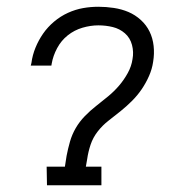

<svg xmlns="http://www.w3.org/2000/svg" viewBox="-20 -548 540 568"><path d="M119 0 118 -55H172L177 -87Q181 -108 187 -129Q193 -150 204 -169Q215 -188 231 -204.5Q247 -221 265 -235Q283 -249 300.5 -263.5Q318 -278 332.5 -295Q347 -312 358 -332Q369 -352 372 -373Q376 -394 370.5 -415Q365 -436 349.5 -449.5Q334 -463 313.5 -468Q293 -473 271 -473Q248 -473 224 -466Q200 -459 180.5 -443.5Q161 -428 149 -405.5Q137 -383 133 -360L132 -354H71L73 -362Q76 -385 85 -407Q94 -429 107.5 -448.5Q121 -468 140 -484Q159 -500 181 -510Q203 -520 225.5 -524Q248 -528 271 -528Q294 -528 317 -524.5Q340 -521 360 -512.5Q380 -504 396.5 -489Q413 -474 422.5 -454.5Q432 -435 434.5 -412Q437 -389 433 -365Q430 -344 421 -323.5Q412 -303 399.5 -284.5Q387 -266 370.5 -249.5Q354 -233 336.5 -219Q319 -205 301 -191Q283 -177 269 -159Q255 -141 248 -120Q241 -99 238 -78L234 -55H280V0Z"/></svg>

Font: Iosevka Curly Slab Light
Style: Italic
Weight: 300
Italic angle: -9°
Monospace: yes
Designer: Belleve Invis
Foundry: Belleve Invis
Version: Version 22.1.2; ttfautohint (v1.8.4)